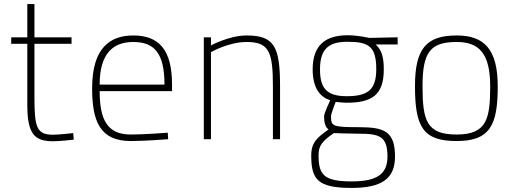

<svg xmlns="http://www.w3.org/2000/svg" viewBox="-20 -683 2522 942"><path d="M331 -468V-500H149V-663H114V-500H35V-468H114V-168C114 -24 150 10 241 10C276 10 342 2 342 2L339 -30C339 -30 269 -22 241 -22C160 -22 149 -57 149 -206V-468Z M621 -23C505 -23 469 -98 469 -236H824V-269C824 -442 757 -509 634 -509C520 -509 432 -448 432 -250C432 -87 471 8 620 9C693 9 805 0 805 0L803 -32C803 -32 691 -23 621 -23ZM469 -268C469 -420 534 -477 634 -477C738 -477 787 -421 787 -268Z M1015 0V-427C1015 -427 1101 -477 1190 -477C1301 -477 1319 -428 1319 -258V0H1354V-260C1354 -454 1326 -509 1190 -509C1104 -509 1015 -460 1015 -460V-500H980V0Z M1705 239C1854 239 1918 193 1918 85C1918 -39 1865 -59 1741 -59C1610 -59 1604 -64 1604 -113C1604 -126 1627 -183 1627 -183C1639 -181 1673 -179 1681 -179C1806 -179 1863 -218 1863 -343C1863 -412 1848 -442 1823 -465H1931V-500L1791 -497C1791 -497 1739 -510 1685 -510C1578 -510 1514 -462 1514 -343C1514 -246 1554 -206 1600 -191C1600 -191 1570 -128 1570 -113C1570 -82 1576 -58 1592 -48C1538 -9 1507 14 1507 80C1507 198 1539 239 1705 239ZM1739 -27C1840 -27 1881 -16 1881 85C1881 171 1830 207 1706 207C1568 207 1543 174 1543 79C1543 31 1560 10 1618 -30C1618 -30 1698 -27 1739 -27ZM1681 -211C1580 -211 1550 -253 1550 -343C1550 -446 1596 -478 1684 -478C1789 -478 1826 -456 1826 -343C1826 -243 1785 -211 1681 -211Z M2221 -509C2073 -509 2016 -446 2016 -261C2016 -60 2055 9 2221 9C2386 9 2422 -72 2422 -259C2422 -441 2356 -509 2221 -509ZM2221 -23C2074 -23 2053 -89 2053 -261C2053 -429 2093 -477 2221 -477C2332 -477 2385 -419 2385 -259C2385 -100 2368 -23 2221 -23Z"/></svg>

Font: TitilliumText22L
Style: 1 wt
Weight: 100
Designer: Campivisivi
Foundry: Campivisivi
Version: 1.000